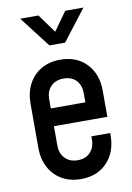

<svg xmlns="http://www.w3.org/2000/svg" viewBox="-89 -836 621 903"><g transform="rotate(-10 222.0 -384.0)"><path d="M224 12.5Q172.5 12.5 133.5 -10Q94.5 -32.5 72.8 -73Q51 -113.5 51 -167V-378.5Q51 -432 72.8 -472.5Q94.5 -513 133.5 -535.2Q172.5 -557.5 224 -557.5Q302 -557.5 349 -508.2Q396 -459 396 -378.5V-254.5H126V-339.5H306V-383.5Q306 -421.5 284.2 -444.5Q262.5 -467.5 224 -467.5Q186 -467.5 163.5 -444.5Q141 -421.5 141 -383.5V-162Q141 -124.5 163.5 -101Q186 -77.5 224 -77.5Q262.5 -77.5 284.2 -101Q306 -124.5 306 -162V-177H396V-167Q396 -86.5 349 -37Q302 12.5 224 12.5ZM186 -632.5 72.5 -780H159.5L224 -691L287.5 -780H374.5L261 -632.5Z"/></g></svg>

Font: Mohave Medium
Style: Regular
Weight: 500
Designer: Gumpita Rahayu
Foundry: Tokotype
Version: Version 2.003